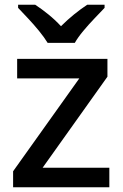

<svg xmlns="http://www.w3.org/2000/svg" viewBox="-20 -786 515 806"><path d="M439 0H35V-67L313 -457H52V-539H431V-464L159 -82H439ZM180 -606Q166 -629 144 -656Q122 -683 98 -708.5Q74 -734 56 -753V-766H128Q154 -749 182.5 -726Q211 -703 236 -676Q263 -703 291.5 -726Q320 -749 346 -766H419V-753Q401 -734 376.5 -708.5Q352 -683 329.5 -656Q307 -629 294 -606Z"/></svg>

Font: Noto Sans Telugu Medium
Style: Regular
Weight: 500
Designer: Jelle Bosma - Monotype Design Team
Foundry: Monotype Imaging Inc.
Version: Version 2.005; ttfautohint (v1.8.4.7-5d5b)